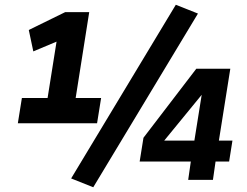

<svg xmlns="http://www.w3.org/2000/svg" viewBox="-20 -756 1038 807"><path d="M55 -238 72 -344H180L218 -583L244 -592L120 -540L101 -630L254 -705H355L298 -344H405L388 -238ZM372 31 279 -6 719 -736 812 -699ZM771 0 782 -77H567L583 -177L805 -467H948L900 -165H957L943 -77H886L875 0ZM797 -165 828 -359H829L653 -144L656 -165Z"/></svg>

Font: Nunito Sans 7pt Condensed Black
Style: Italic
Weight: 900
Width: 3
Italic angle: -9°
Designer: Vernon Adams
Foundry: Vernon Adams
Version: Version 3.101;gftools[0.9.27]